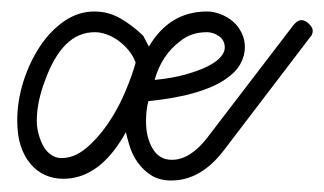

<svg xmlns="http://www.w3.org/2000/svg" viewBox="-20 -322 564 334"><path d="M239 -241Q275 -302 340 -302Q352 -302 364.5 -297Q377 -292 386 -284Q395 -276 400.5 -264.5Q406 -253 406 -240Q406 -225 398 -210.5Q390 -196 370.5 -183Q351 -170 318.5 -160.5Q286 -151 238 -146Q234 -130 234 -111Q234 -83 245.5 -63.5Q257 -44 279 -44Q311 -44 341 -83L491 -279Q498 -287 504 -287Q511 -287 517.5 -280.5Q524 -274 524 -269Q524 -262 520 -258L369 -60Q329 -8 278 -8Q258 -8 244 -16.5Q230 -25 219.5 -39.5Q209 -54 204 -73Q201 -83 199 -92Q194 -83 190 -77Q148 -11 90 -11Q73 -11 58.5 -17.5Q44 -24 33 -37Q22 -50 16 -68.5Q10 -87 10 -112Q10 -146 20.5 -179.5Q31 -213 49 -240.5Q67 -268 91.5 -285Q116 -302 144 -302Q168 -302 188.5 -290.5Q209 -279 229 -260ZM216 -213Q212 -224 204.5 -233.5Q197 -243 187 -250.5Q177 -258 166 -262Q155 -266 145 -266Q116 -266 94.5 -244.5Q73 -223 58 -181Q44 -144 44 -112Q44 -100 47.5 -87.5Q51 -75 56.5 -66Q62 -57 70 -52Q78 -47 87 -47Q109 -47 129.5 -64Q150 -81 167.5 -106.5Q185 -132 197.5 -161.5Q210 -191 216 -213ZM249 -183Q280 -186 303 -192.5Q326 -199 341 -206.5Q356 -214 363.5 -222.5Q371 -231 371 -239Q371 -252 361 -259Q351 -266 340 -266Q312 -266 293 -250Q261 -226 249 -183Z"/></svg>

Font: Gruenewald VA
Style: Regular
Weight: 400
Designer: Peter Wiegel
Foundry: Peter Wiegel, nach dem Schriftentwurf von Dr. H. Gr¸newald
Version: Version 0.007